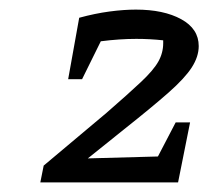

<svg xmlns="http://www.w3.org/2000/svg" viewBox="-20 -755 434 400"><path d="M64 -375 71 -410 202 -520Q248 -560 274 -584.5Q300 -609 310 -627Q320 -645 320 -665Q320 -668 320 -671Q292 -674 264 -674Q229 -674 190 -669L151 -590H122L145 -718Q178 -727 208 -731Q238 -735 263 -735Q321 -735 357.5 -715Q394 -695 394 -659Q394 -637 379.5 -614.5Q365 -592 331 -562Q297 -532 239 -486L163 -425L309 -429L346 -500H376L351 -375Z"/></svg>

Font: Piazzolla Medium
Style: Italic
Weight: 500
Italic angle: -11.3°
Designer: Juan Pablo del Peral
Foundry: Huerta Tipografica
Version: Version 1.330